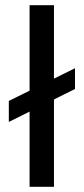

<svg xmlns="http://www.w3.org/2000/svg" viewBox="-20 -720 323 740"><path d="M14 -250V-331L269 -457V-377ZM94 0V-700H188V0Z"/></svg>

Font: Figtree Light Medium
Style: Regular
Weight: 500
Version: Version 2.001;gftools[0.9.30]